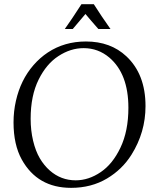

<svg xmlns="http://www.w3.org/2000/svg" viewBox="-20 -885 768 921"><path d="M389.9 -817.9 328.9 -745.8H290.8Q322.3 -789.8 370.8 -865H429.9Q465.6 -808.6 510 -745.8H451.9Q438 -761 418 -784.7Q397.9 -808.3 389.9 -817.9ZM44.9 -297.6Q44.9 -350.8 56.3 -401Q67.6 -451.2 88.6 -494Q109.6 -536.9 140.6 -572.5Q171.6 -608.2 209.5 -633.3Q289.3 -686 392.1 -686Q510.5 -686 586.4 -614.7Q678 -528.8 678 -376Q678 -250.2 610.6 -142.8Q566.4 -72.3 493.4 -28.8Q418.2 16.1 321 16.1Q159.9 16.1 84.5 -119.6Q44.9 -190.9 44.9 -297.6ZM127 -315.4Q127 -259.3 138.8 -209.8Q150.6 -160.4 171 -125.7Q191.4 -91.1 219 -66.9Q272.5 -20 343 -20Q405.3 -20 463.4 -59.6Q520.5 -98.4 557.6 -176.3Q595.9 -256.3 595.9 -367.9Q595.9 -531 504.4 -608.9Q450.9 -654.1 381.1 -654.1Q318.6 -654.1 260.3 -616Q202.6 -578.6 165.3 -503.2Q127 -426 127 -315.4Z"/></svg>

Font: Linden Hill
Style: Italic
Weight: 400
Italic angle: -5.60001°
Version: Version 1.201